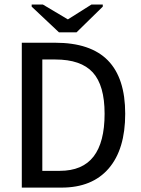

<svg xmlns="http://www.w3.org/2000/svg" viewBox="-20 -853 640 873"><path d="M549.3 -335.9Q549.3 -174.3 474.4 -87.2Q399.4 0 259.8 0H79.1V-658.7H231Q391.6 -658.7 470.5 -578.4Q549.3 -498 549.3 -335.9ZM455.6 -335.9Q455.6 -464.8 401.9 -523.7Q348.1 -582.5 231.4 -582.5H172.4V-76.2H251.5Q355 -76.2 405.3 -141.1Q455.6 -206.1 455.6 -335.9ZM328.1 -706.1H248L124 -822.8V-832.5H174.8L288.1 -765.1H289.1L396 -832.5H447.3V-822.8Z"/></svg>

Font: Liberation Mono
Style: Regular
Weight: 400
Monospace: yes
Designer: Steve Matteson
Foundry: Ascender Corporation
Version: Version 2.1.5